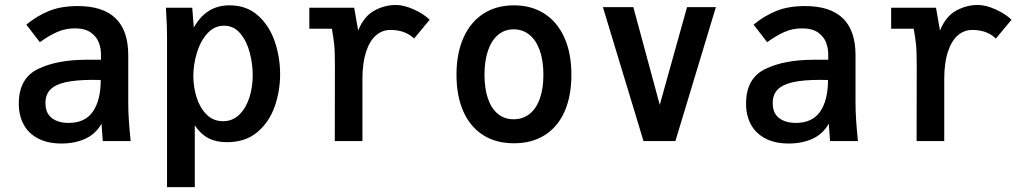

<svg xmlns="http://www.w3.org/2000/svg" viewBox="-20 -582 4240 792"><path d="M57.5 -154.5Q57.5 -258.5 136 -297Q214.5 -335.5 336 -335.5H396.5V-358.5Q396.5 -382 387.8 -406Q379 -430 355 -447.5Q331 -465 289 -465Q249.5 -465 215.2 -449.8Q181 -434.5 144.5 -408L88.5 -480.5Q134 -517.5 183.2 -537.2Q232.5 -557 301 -557Q509 -557 509 -354.5V-157.5Q509 -95 519 0H404L399.5 -60.5L399 -72Q374.5 -29 331.5 -9.5Q288.5 10 233.5 10Q177.5 10 137.8 -10.5Q98 -31 77.8 -68Q57.5 -105 57.5 -154.5ZM395.5 -252 362 -252.5Q293.5 -252.5 251 -243Q208.5 -233.5 188 -212.8Q167.5 -192 167.5 -157Q167.5 -115 193.8 -95Q220 -75 263 -75Q331 -75 363.2 -121.8Q395.5 -168.5 395.5 -252Z M665.5 -528.5Q665.5 -535 664.5 -550H773L779.5 -468.5Q806.5 -516 843 -538Q879.5 -560 927 -560Q997.5 -560 1044.5 -517.8Q1091.5 -475.5 1113.5 -410.5Q1135.5 -345.5 1135.5 -275.5Q1135.5 -207 1113.2 -143Q1091 -79 1041.8 -37.2Q992.5 4.5 916 4.5Q871 4.5 839.2 -12.2Q807.5 -29 783.5 -65V190H669V-430.5Q669 -479.5 665.5 -528.5ZM1022.5 -271.5Q1022.5 -317.5 1010.2 -364.8Q998 -412 971.2 -444Q944.5 -476 904 -476Q864 -476 835.2 -444Q806.5 -412 792 -363.8Q777.5 -315.5 777.5 -268.5Q777.5 -224 790.8 -181Q804 -138 831.8 -110Q859.5 -82 900 -82Q939.5 -82 967.2 -109.2Q995 -136.5 1008.8 -180Q1022.5 -223.5 1022.5 -271.5Z M1361.5 -311Q1361.5 -371 1358.5 -399.2Q1355.5 -427.5 1349 -463.5H1256V-550H1441L1457.5 -456Q1481 -514.5 1523.8 -538Q1566.5 -561.5 1613 -561.5Q1646 -561.5 1686.8 -543.2Q1727.5 -525 1752.5 -500.5L1688 -423Q1651.5 -458.5 1590.5 -458.5Q1556.5 -458.5 1530.5 -435.8Q1504.5 -413 1489.8 -367.5Q1475 -322 1475 -256V0H1361Z M1863 -273.5Q1863 -362 1892 -426.8Q1921 -491.5 1974.5 -525.8Q2028 -560 2100 -560Q2172 -560 2225.5 -525.8Q2279 -491.5 2308 -427Q2337 -362.5 2337 -273.5Q2337 -187 2309.5 -123.5Q2282 -60 2228.5 -25.5Q2175 9 2100 9Q2025 9 1971.8 -25.5Q1918.5 -60 1890.8 -123.5Q1863 -187 1863 -273.5ZM2221.5 -273.5Q2221.5 -331 2206.8 -373.2Q2192 -415.5 2164.2 -438.2Q2136.5 -461 2099 -461Q2061.5 -461 2034.5 -438.2Q2007.5 -415.5 1993 -373.2Q1978.5 -331 1978.5 -273.5Q1978.5 -216.5 1992.8 -175.2Q2007 -134 2034 -112Q2061 -90 2098.5 -90Q2137 -90 2164.8 -112.2Q2192.5 -134.5 2207 -175.8Q2221.5 -217 2221.5 -273.5Z M2467 -552.5H2592.5L2701.5 -149.5L2814 -552.5H2933L2766 0H2634.5Z M3057.5 -154.5Q3057.5 -258.5 3136 -297Q3214.5 -335.5 3336 -335.5H3396.5V-358.5Q3396.5 -382 3387.8 -406Q3379 -430 3355 -447.5Q3331 -465 3289 -465Q3249.5 -465 3215.2 -449.8Q3181 -434.5 3144.5 -408L3088.5 -480.5Q3134 -517.5 3183.2 -537.2Q3232.5 -557 3301 -557Q3509 -557 3509 -354.5V-157.5Q3509 -95 3519 0H3404L3399.5 -60.5L3399 -72Q3374.5 -29 3331.5 -9.5Q3288.5 10 3233.5 10Q3177.5 10 3137.8 -10.5Q3098 -31 3077.8 -68Q3057.5 -105 3057.5 -154.5ZM3395.5 -252 3362 -252.5Q3293.5 -252.5 3251 -243Q3208.5 -233.5 3188 -212.8Q3167.5 -192 3167.5 -157Q3167.5 -115 3193.8 -95Q3220 -75 3263 -75Q3331 -75 3363.2 -121.8Q3395.5 -168.5 3395.5 -252Z M3761.5 -311Q3761.5 -371 3758.5 -399.2Q3755.5 -427.5 3749 -463.5H3656V-550H3841L3857.5 -456Q3881 -514.5 3923.8 -538Q3966.5 -561.5 4013 -561.5Q4046 -561.5 4086.8 -543.2Q4127.5 -525 4152.5 -500.5L4088 -423Q4051.5 -458.5 3990.5 -458.5Q3956.5 -458.5 3930.5 -435.8Q3904.5 -413 3889.8 -367.5Q3875 -322 3875 -256V0H3761Z"/></svg>

Font: JuliaMono SemiBold
Style: Regular
Weight: 600
Monospace: yes
Designer: cormullion
Foundry: corm
Version: Version 0.055; ttfautohint (v1.8.4)